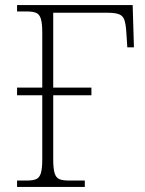

<svg xmlns="http://www.w3.org/2000/svg" viewBox="-20 -734 571 754"><path d="M47 0V-25H85Q109 -25 122 -30.5Q135 -36 140.5 -54Q146 -72 146 -109V-360H47V-390H146V-606Q146 -642 140.5 -660Q135 -678 122 -683.5Q109 -689 84 -689H47V-714H501L506 -548H480L476 -609Q474 -639 468.5 -655.5Q463 -672 447.5 -678Q432 -684 401 -684H189V-390H339V-360H189V-108Q189 -72 194.5 -54Q200 -36 213 -30.5Q226 -25 251 -25H313V0Z"/></svg>

Font: Noto Serif ExtraLight
Style: Regular
Weight: 200
Designer: Monotype Design Team
Foundry: Monotype Imaging Inc.
Version: Version 2.015; ttfautohint (v1.8.4.7-5d5b)